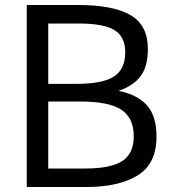

<svg xmlns="http://www.w3.org/2000/svg" viewBox="-20 -748 688 768"><path d="M87 0V-728H292.5Q433 -728 502.2 -687.5Q571.5 -647 571.5 -552.5Q571.5 -482.5 542.8 -443.8Q514 -405 454 -384.5Q528.5 -370 567.2 -327.5Q606 -285 606 -201.5Q606 -93 530.8 -46.5Q455.5 0 325.5 0ZM173 -412.5H284.5Q390.5 -412.5 435.8 -442Q481 -471.5 481 -538.5Q481 -601 438 -627.5Q395 -654 292.5 -654H173ZM173 -74H322.5Q423 -74 469 -103.8Q515 -133.5 515 -203Q515 -276.5 465.2 -309.2Q415.5 -342 299.5 -342H173Z"/></svg>

Font: Mooli
Style: Regular
Weight: 400
Designer: Vernon Adams
Foundry: Vernon Adams
Version: Version 1.000; ttfautohint (v1.8.4.7-5d5b);gftools[0.9.33]